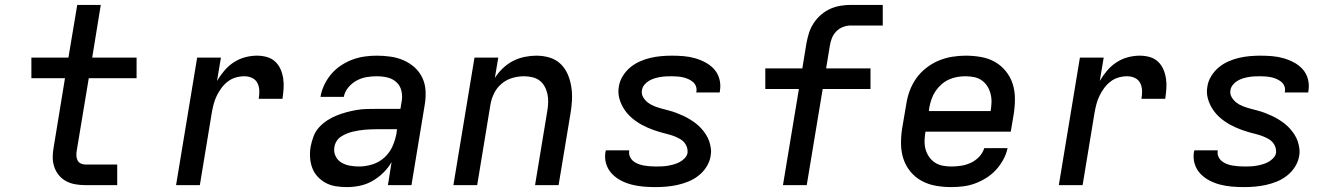

<svg xmlns="http://www.w3.org/2000/svg" viewBox="-20 -755 5440 783"><path d="M328 0Q307 0 287 -3.5Q267 -7 250 -16Q233 -25 220.5 -40Q208 -55 201.5 -74Q195 -93 195 -113.5Q195 -134 199 -155L245 -436H108V-520H259L295 -735H391L356 -520H537V-436H342L293 -141Q291 -131 291.5 -120.5Q292 -110 296 -101.5Q300 -93 309 -88.5Q318 -84 328 -84H458V0Z M698 0 784 -520H881L865 -425Q878 -447 895 -467Q912 -487 933.5 -501Q955 -515 979.5 -521.5Q1004 -528 1028 -528Q1049 -528 1068.5 -522.5Q1088 -517 1102 -504Q1116 -491 1124 -473Q1132 -455 1135 -434.5Q1138 -414 1136.5 -393.5Q1135 -373 1132 -352H1035Q1038 -368 1037.5 -385Q1037 -402 1030 -416Q1023 -430 1008.5 -437Q994 -444 977 -444Q959 -444 941.5 -439Q924 -434 909 -422.5Q894 -411 883 -396Q872 -381 864 -364.5Q856 -348 851.5 -331Q847 -314 844 -297L795 0Z M1395 8Q1395 8 1395 8Q1395 8 1395 8H1394Q1372 8 1349.5 4.5Q1327 1 1308.5 -9Q1290 -19 1275.5 -34.5Q1261 -50 1253.5 -70Q1246 -90 1244.5 -112.5Q1243 -135 1247 -158Q1251 -178 1258.5 -198.5Q1266 -219 1281 -235.5Q1296 -252 1314.5 -264Q1333 -276 1353 -284Q1373 -292 1393.5 -297.5Q1414 -303 1434.5 -306.5Q1455 -310 1475.5 -310.5Q1496 -311 1517 -311H1613L1618 -341Q1622 -363 1617 -384.5Q1612 -406 1596.5 -420Q1581 -434 1560 -439Q1539 -444 1516 -444Q1496 -444 1475 -440.5Q1454 -437 1434.5 -426.5Q1415 -416 1400.5 -398.5Q1386 -381 1382 -360H1287Q1291 -385 1302.5 -409Q1314 -433 1331 -453Q1348 -473 1370.5 -488Q1393 -503 1417.5 -512Q1442 -521 1467 -524.5Q1492 -528 1516 -528Q1545 -528 1573 -524Q1601 -520 1626 -509Q1651 -498 1671 -480Q1691 -462 1702.5 -437.5Q1714 -413 1715.5 -384.5Q1717 -356 1712 -327L1658 0H1562L1577 -94Q1563 -70 1542.5 -50Q1522 -30 1498 -16.5Q1474 -3 1447.5 2.5Q1421 8 1395 8ZM1445 -76Q1471 -76 1498.5 -84.5Q1526 -93 1547.5 -112.5Q1569 -132 1580.5 -158Q1592 -184 1597 -211L1599 -228H1517Q1505 -228 1492.5 -227.5Q1480 -227 1468 -226Q1456 -225 1443.5 -223Q1431 -221 1418.5 -218Q1406 -215 1394 -210Q1382 -205 1371 -198Q1360 -191 1353 -180Q1346 -169 1344 -157Q1340 -137 1348 -119.5Q1356 -102 1371.5 -92.5Q1387 -83 1406 -79.5Q1425 -76 1445 -76Z M1829 0 1915 -520H2012L1998 -437Q2012 -459 2031 -477Q2050 -495 2072.5 -506.5Q2095 -518 2119.5 -523Q2144 -528 2167 -528Q2196 -528 2222 -520Q2248 -512 2266.5 -494Q2285 -476 2295.5 -451.5Q2306 -427 2310 -400Q2314 -373 2312.5 -345Q2311 -317 2306 -289L2258 0H2162L2212 -303Q2215 -320 2215.5 -337.5Q2216 -355 2212.5 -371.5Q2209 -388 2201 -402.5Q2193 -417 2180.5 -426.5Q2168 -436 2151 -440Q2134 -444 2117 -444Q2093 -444 2069 -437Q2045 -430 2025.5 -413.5Q2006 -397 1995 -374.5Q1984 -352 1980 -328L1926 0Z M2654 8Q2629 8 2604.5 6Q2580 4 2556.5 -2Q2533 -8 2512 -19Q2491 -30 2475 -47Q2459 -64 2452 -87Q2445 -110 2449 -135Q2450 -137 2450 -138.5Q2450 -140 2451 -142H2546Q2546 -141 2546 -140.5Q2546 -140 2546 -139Q2544 -127 2549 -116Q2554 -105 2562.5 -98Q2571 -91 2582.5 -86.5Q2594 -82 2605.5 -80Q2617 -78 2629.5 -77Q2642 -76 2654 -76Q2666 -76 2678.5 -76.5Q2691 -77 2703 -79Q2715 -81 2727.5 -84.5Q2740 -88 2751.5 -94Q2763 -100 2772.5 -110Q2782 -120 2784 -132Q2785 -144 2781.5 -154.5Q2778 -165 2771 -173.5Q2764 -182 2754.5 -187.5Q2745 -193 2734.5 -197.5Q2724 -202 2713.5 -205Q2703 -208 2692 -211H2691Q2667 -217 2643.5 -225.5Q2620 -234 2598.5 -245.5Q2577 -257 2558.5 -272.5Q2540 -288 2526.5 -308Q2513 -328 2506 -352.5Q2499 -377 2504 -403Q2507 -424 2519.5 -444.5Q2532 -465 2550 -480Q2568 -495 2589.5 -504.5Q2611 -514 2632.5 -519Q2654 -524 2676 -526Q2698 -528 2720 -528Q2744 -528 2768 -526Q2792 -524 2814.5 -517.5Q2837 -511 2857.5 -500Q2878 -489 2893 -472Q2908 -455 2914 -432Q2920 -409 2916 -385Q2916 -383 2915.5 -381.5Q2915 -380 2915 -378H2819Q2819 -379 2819.5 -379.5Q2820 -380 2820 -381Q2822 -393 2818 -403.5Q2814 -414 2805.5 -421Q2797 -428 2787 -432.5Q2777 -437 2766 -439.5Q2755 -442 2743 -443Q2731 -444 2720 -444Q2708 -444 2696.5 -443.5Q2685 -443 2673 -441Q2661 -439 2649.5 -435.5Q2638 -432 2627.5 -426Q2617 -420 2608.5 -410Q2600 -400 2598 -388Q2595 -372 2603 -358.5Q2611 -345 2623 -336Q2635 -327 2649.5 -321.5Q2664 -316 2679 -312Q2694 -308 2709 -304Q2724 -300 2738.5 -294.5Q2753 -289 2767 -282.5Q2781 -276 2794 -268Q2807 -260 2818.5 -251Q2830 -242 2840 -231Q2850 -220 2858.5 -207Q2867 -194 2872 -179.5Q2877 -165 2879 -149.5Q2881 -134 2878 -118Q2874 -95 2861 -74.5Q2848 -54 2829 -39Q2810 -24 2788 -15Q2766 -6 2743.5 -1Q2721 4 2698.5 6Q2676 8 2654 8Z M3173 0 3238 -392H3101V-476H3252L3269 -580Q3273 -601 3279.5 -621.5Q3286 -642 3298.5 -661Q3311 -680 3328.5 -695Q3346 -710 3366 -719Q3386 -728 3407.5 -731.5Q3429 -735 3449 -735H3580V-651H3449Q3434 -651 3418 -645Q3402 -639 3390 -626.5Q3378 -614 3372 -598Q3366 -582 3364 -567L3349 -476H3530V-392H3335L3270 0Z M3859 8Q3827 8 3796 2.5Q3765 -3 3738.5 -17.5Q3712 -32 3693 -55Q3674 -78 3664.5 -106.5Q3655 -135 3654.5 -167Q3654 -199 3659 -231L3676 -331Q3680 -358 3690 -385Q3700 -412 3717 -436Q3734 -460 3758 -478.5Q3782 -497 3808.5 -508Q3835 -519 3863 -523.5Q3891 -528 3918 -528Q3950 -528 3981 -522.5Q4012 -517 4037.5 -502.5Q4063 -488 4082 -464.5Q4101 -441 4110 -412.5Q4119 -384 4119 -352.5Q4119 -321 4114 -289L4102 -218H3754V-217Q3751 -199 3750.5 -181Q3750 -163 3754.5 -146.5Q3759 -130 3768.5 -116Q3778 -102 3792 -92.5Q3806 -83 3823.5 -79.5Q3841 -76 3859 -76Q3879 -76 3899 -79Q3919 -82 3938 -90.5Q3957 -99 3972.5 -115Q3988 -131 3994 -151H4089Q4084 -127 4071.5 -104Q4059 -81 4041.5 -62Q4024 -43 4001.5 -29Q3979 -15 3955.5 -6.5Q3932 2 3907.5 5Q3883 8 3859 8ZM4020 -302V-303Q4023 -321 4023.5 -338.5Q4024 -356 4019.5 -373Q4015 -390 4006 -404Q3997 -418 3983.5 -427.5Q3970 -437 3952.5 -440.5Q3935 -444 3917 -444Q3900 -444 3883 -441Q3866 -438 3849.5 -430.5Q3833 -423 3819 -410.5Q3805 -398 3795 -383Q3785 -368 3779 -351Q3773 -334 3770 -317L3768 -302Z M4298 0 4384 -520H4481L4465 -425Q4478 -447 4495 -467Q4512 -487 4533.5 -501Q4555 -515 4579.5 -521.5Q4604 -528 4628 -528Q4649 -528 4668.5 -522.5Q4688 -517 4702 -504Q4716 -491 4724 -473Q4732 -455 4735 -434.5Q4738 -414 4736.5 -393.5Q4735 -373 4732 -352H4635Q4638 -368 4637.5 -385Q4637 -402 4630 -416Q4623 -430 4608.5 -437Q4594 -444 4577 -444Q4559 -444 4541.5 -439Q4524 -434 4509 -422.5Q4494 -411 4483 -396Q4472 -381 4464 -364.5Q4456 -348 4451.5 -331Q4447 -314 4444 -297L4395 0Z M5054 8Q5029 8 5004.5 6Q4980 4 4956.5 -2Q4933 -8 4912 -19Q4891 -30 4875 -47Q4859 -64 4852 -87Q4845 -110 4849 -135Q4850 -137 4850 -138.5Q4850 -140 4851 -142H4946Q4946 -141 4946 -140.5Q4946 -140 4946 -139Q4944 -127 4949 -116Q4954 -105 4962.5 -98Q4971 -91 4982.5 -86.5Q4994 -82 5005.5 -80Q5017 -78 5029.5 -77Q5042 -76 5054 -76Q5066 -76 5078.5 -76.5Q5091 -77 5103 -79Q5115 -81 5127.5 -84.5Q5140 -88 5151.5 -94Q5163 -100 5172.5 -110Q5182 -120 5184 -132Q5185 -144 5181.5 -154.5Q5178 -165 5171 -173.5Q5164 -182 5154.5 -187.5Q5145 -193 5134.5 -197.5Q5124 -202 5113.5 -205Q5103 -208 5092 -211H5091Q5067 -217 5043.5 -225.5Q5020 -234 4998.5 -245.5Q4977 -257 4958.5 -272.5Q4940 -288 4926.5 -308Q4913 -328 4906 -352.5Q4899 -377 4904 -403Q4907 -424 4919.5 -444.5Q4932 -465 4950 -480Q4968 -495 4989.5 -504.5Q5011 -514 5032.5 -519Q5054 -524 5076 -526Q5098 -528 5120 -528Q5144 -528 5168 -526Q5192 -524 5214.5 -517.5Q5237 -511 5257.5 -500Q5278 -489 5293 -472Q5308 -455 5314 -432Q5320 -409 5316 -385Q5316 -383 5315.5 -381.5Q5315 -380 5315 -378H5219Q5219 -379 5219.5 -379.5Q5220 -380 5220 -381Q5222 -393 5218 -403.5Q5214 -414 5205.5 -421Q5197 -428 5187 -432.5Q5177 -437 5166 -439.5Q5155 -442 5143 -443Q5131 -444 5120 -444Q5108 -444 5096.5 -443.5Q5085 -443 5073 -441Q5061 -439 5049.5 -435.5Q5038 -432 5027.5 -426Q5017 -420 5008.5 -410Q5000 -400 4998 -388Q4995 -372 5003 -358.5Q5011 -345 5023 -336Q5035 -327 5049.5 -321.5Q5064 -316 5079 -312Q5094 -308 5109 -304Q5124 -300 5138.5 -294.5Q5153 -289 5167 -282.5Q5181 -276 5194 -268Q5207 -260 5218.5 -251Q5230 -242 5240 -231Q5250 -220 5258.5 -207Q5267 -194 5272 -179.5Q5277 -165 5279 -149.5Q5281 -134 5278 -118Q5274 -95 5261 -74.5Q5248 -54 5229 -39Q5210 -24 5188 -15Q5166 -6 5143.5 -1Q5121 4 5098.5 6Q5076 8 5054 8Z"/></svg>

Font: Iosevka SS04 Md Ex Obl
Style: Regular
Weight: 500
Width: 7
Italic angle: -9°
Monospace: yes
Designer: Belleve Invis
Foundry: Belleve Invis
Version: Version 19.0.0; ttfautohint (v1.8.4)